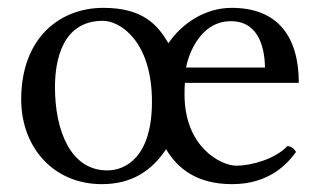

<svg xmlns="http://www.w3.org/2000/svg" viewBox="-20 -459 818 489"><path d="M409 -349C381 -396 344 -439 243 -439C132 -439 34 -362 34 -206C34 -83 117 10 239 10C317 10 367 -25 403 -79C431 -32 479 10 571 10C666 10 712 -42 734 -72C729 -80 723 -86 712 -87C681 -54 620 -37 582 -37C543 -37 450 -84 450 -218C450 -228 450 -239 451 -248H741C741 -365 688 -439 570 -439C502 -439 443 -399 409 -349ZM120 -237C120 -306 139 -406 242 -406C286 -406 367 -354 367 -200C367 -59 300 -25 253 -25C160 -25 120 -126 120 -237ZM655 -287H454C456 -303 482 -405 568 -405C644 -405 654 -328 655 -287Z"/></svg>

Font: Libertinus Serif Display
Style: Regular
Weight: 400
Designer: Philipp H. Poll, Khaled Hosny
Foundry: Caleb Maclennan
Version: Version 7.050;RELEASE